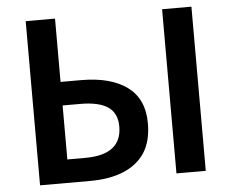

<svg xmlns="http://www.w3.org/2000/svg" viewBox="-52 -800 1038 861"><g transform="rotate(-5 467.0 -369.5)"><path d="M94 -739H226V-454H318Q451 -454 525.5 -399.5Q600 -345 600 -235Q600 -152 564 -99Q494 0 318 0H94ZM471 -232Q471 -292 430 -320Q389 -348 305 -348H226V-105H307Q471 -105 471 -232ZM708 -739H840V0H708Z"/></g></svg>

Font: Merged Yaku Han JP SemiBold
Style: Regular
Weight: 600
Designer: Ryoko NISHIZUKA 西塚涼子 (kana, bopomofo & ideographs); Paul D. Hunt (Latin, Greek & Cyrillic); Sandoll Communications 산돌커뮤니
Foundry: Adobe
Version: Version 2.004